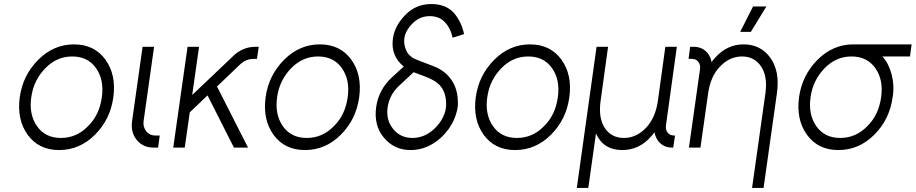

<svg xmlns="http://www.w3.org/2000/svg" viewBox="-20 -732 4540 952"><path d="M347 -512Q246 -512 170 -436Q93 -359 78 -250Q63 -139 117 -64Q172 12 273 12Q375 12 451 -64Q527 -140 542 -250Q557 -361 503 -436Q448 -512 347 -512ZM338 -452Q416 -452 457 -393Q497 -335 485 -250Q479 -207 462.5 -171.5Q446 -136 417 -107Q360 -48 282 -48Q204 -48 163 -107Q123 -165 135 -250Q141 -293 158.5 -328.5Q176 -364 204 -393Q261 -452 338 -452Z M687 -500 635 -132Q627 -76 658 -38Q689 0 742 0H764L772 -60H750Q722 -60 705 -81Q688 -103 692 -132L744 -500Z M910 -500 839 0H896L921 -175L1009 -259L1140 0H1210L1056 -303L1171 -413Q1200 -440 1238 -440H1254L1263 -500H1247Q1213 -500 1184 -487Q1171 -481 1159 -473Q1147 -465 1136 -454L933 -261L967 -500Z M1566 -512Q1465 -512 1389 -436Q1312 -359 1297 -250Q1282 -139 1336 -64Q1391 12 1492 12Q1594 12 1670 -64Q1746 -140 1761 -250Q1776 -361 1722 -436Q1667 -512 1566 -512ZM1557 -452Q1635 -452 1676 -393Q1716 -335 1704 -250Q1698 -207 1681.5 -171.5Q1665 -136 1636 -107Q1579 -48 1501 -48Q1423 -48 1382 -107Q1342 -165 1354 -250Q1360 -293 1377.5 -328.5Q1395 -364 1423 -393Q1480 -452 1557 -452Z M2118 -712Q2039 -712 1985 -653Q1931 -595 1927 -528Q1924 -493 1936 -463Q1943 -445 1954.5 -430Q1966 -415 1982 -402L1925 -350Q1857 -288 1845 -200Q1833 -110 1883 -50Q1934 12 2016 12Q2099 12 2167 -50Q2208 -88 2230 -136Q2241 -161 2246.5 -185.5Q2252 -210 2250 -235Q2247 -308 2203 -355Q2189 -371 2168 -384.5Q2147 -398 2119 -408Q2079 -423 2056 -432Q2033 -441 2027 -445Q2014 -453 2004.5 -465Q1995 -477 1990 -493Q1971 -550 2012 -601Q2053 -652 2110 -652Q2158 -652 2186 -622Q2215 -591 2224 -545L2281 -563Q2269 -621 2234 -664Q2194 -712 2118 -712ZM2031 -374Q2037 -372 2045.5 -368.5Q2054 -365 2065 -361Q2076 -357 2083 -354.5Q2090 -352 2092 -351Q2138 -333 2159 -311Q2191 -277 2192 -221Q2194 -187 2177 -152Q2169 -135 2158 -120.5Q2147 -106 2133 -93Q2085 -48 2025 -48Q1965 -48 1929 -93Q1893 -138 1902 -200Q1911 -262 1959 -307Z M2608 -512Q2507 -512 2431 -436Q2354 -359 2339 -250Q2324 -139 2378 -64Q2433 12 2534 12Q2636 12 2712 -64Q2788 -140 2803 -250Q2818 -361 2764 -436Q2709 -512 2608 -512ZM2599 -452Q2677 -452 2718 -393Q2758 -335 2746 -250Q2740 -207 2723.5 -171.5Q2707 -136 2678 -107Q2621 -48 2543 -48Q2465 -48 2424 -107Q2384 -165 2396 -250Q2402 -293 2419.5 -328.5Q2437 -364 2465 -393Q2522 -452 2599 -452Z M3065 12Q3149 12 3207 -54Q3212 -59 3216.5 -64.5Q3221 -70 3225 -76Q3227 -64 3232 -53Q3237 -42 3244 -32Q3270 0 3314 0H3318L3327 -60H3322Q3302 -60 3290 -75Q3279 -89 3282 -110L3336 -500H3279L3242 -232Q3230 -147 3182 -97Q3134 -48 3074 -48Q3012 -48 2979 -97Q2946 -147 2958 -232L2995 -500H2938L2840 200H2897L2935 -70Q2972 12 3065 12Z M3766 200 3832 -268Q3840 -323 3832 -367Q3824 -411 3800 -445Q3752 -512 3667 -512Q3585 -512 3526 -446Q3522 -441 3517 -435.5Q3512 -430 3508 -424Q3506 -436 3501.5 -447Q3497 -458 3489 -468Q3463 -500 3419 -500H3402L3394 -440H3411Q3431 -440 3442 -426Q3454 -411 3451 -390L3396 0H3413H3442H3453L3491 -268Q3503 -354 3550 -402Q3598 -452 3659 -452Q3721 -452 3754 -402Q3787 -353 3775 -268L3709 200ZM3650 -574H3703L3780 -700H3714Z M4211 -512Q4110 -512 4034 -436Q3957 -359 3942 -250Q3927 -139 3981 -64Q4036 12 4137 12Q4239 12 4315 -64Q4391 -140 4406 -250Q4411 -280 4409.5 -308.5Q4408 -337 4401 -363Q4394 -389 4383 -411.5Q4372 -434 4355 -452H4492L4500 -512ZM4202 -452Q4280 -452 4321 -393Q4361 -335 4349 -250Q4343 -207 4326.5 -171.5Q4310 -136 4281 -107Q4224 -48 4146 -48Q4068 -48 4027 -107Q3987 -165 3999 -250Q4005 -293 4022.5 -328.5Q4040 -364 4068 -393Q4125 -452 4202 -452Z"/></svg>

Font: Unageo
Style: Light-Italic
Weight: 300
Designer: Richard Sepsi
Foundry: Richard Sepsi
Version: Version 2.000